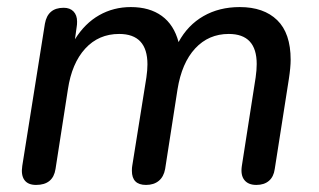

<svg xmlns="http://www.w3.org/2000/svg" viewBox="-20 -516 902 543"><path d="M43 -47 107 -449Q115 -494 160 -494Q178 -494 188 -483.5Q198 -473 198 -455Q198 -446 197 -441L192 -405Q220 -450 260.5 -473Q301 -496 350 -496Q403 -496 437.5 -471Q472 -446 485 -397Q511 -445 555.5 -470.5Q600 -496 658 -496Q726 -496 764 -459Q802 -422 802 -347Q802 -326 797 -293L757 -38Q754 -16 740.5 -4.5Q727 7 705 7Q682 7 671 -7Q660 -21 664 -47L703 -297Q706 -318 706 -335Q706 -420 627 -420Q570 -420 532 -379Q494 -338 482 -263L447 -38Q443 -16 429 -4.5Q415 7 393 7Q353 7 353 -33Q353 -42 354 -47L394 -297Q397 -318 397 -334Q397 -420 317 -420Q259 -420 221 -378.5Q183 -337 172 -263L137 -38Q130 7 82 7Q59 7 49 -7Q39 -21 43 -47Z"/></svg>

Font: SN Pro
Style: Italic
Weight: 400
Italic angle: -9°
Designer: Tobias Whetton
Foundry: Supernotes
Version: Version 1.003